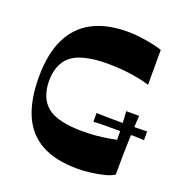

<svg xmlns="http://www.w3.org/2000/svg" viewBox="-130 -826 903 952"><g transform="rotate(20 321.5 -350.0)"><path d="M380 12Q264 12 190 -29Q116 -70 81 -150.5Q46 -231 46 -350Q46 -470 84 -550.5Q122 -631 197.5 -671.5Q273 -712 385 -712Q418 -712 452.5 -707.5Q487 -703 517.5 -696.5Q548 -690 568 -683V-499Q530 -511 471 -520Q412 -529 340 -529Q278 -529 228 -517Q178 -505 150 -480Q126 -459 113 -426Q100 -393 100 -350Q100 -307 113.5 -272.5Q127 -238 154 -216Q181 -193 230 -182Q279 -171 340 -171Q378 -171 411 -174Q444 -177 471.5 -181.5Q499 -186 517 -190Q517 -209 517 -226Q517 -243 516 -260.5Q515 -278 514 -297Q513 -316 511 -339H579Q576 -294 574.5 -256Q573 -218 572 -182Q571 -146 570.5 -108.5Q570 -71 570 -26Q551 -13 518 -5Q485 3 449 7.5Q413 12 380 12ZM376 -234V-280Q409 -279 442.5 -278.5Q476 -278 509 -278Q543 -278 576 -278.5Q609 -279 643 -280V-234Q609 -236 576 -236Q543 -236 509 -236Q476 -236 442.5 -236Q409 -236 376 -234Z"/></g></svg>

Font: Ojuju
Style: Bold
Weight: 700
Designer: Chisaokwu Joboson, Mirko Velimirovic
Foundry: Udi Foundry
Version: Version 1.000